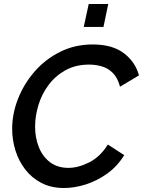

<svg xmlns="http://www.w3.org/2000/svg" viewBox="-20 -937 717 963"><path d="M301 6Q237 6 188.5 -19Q140 -44 107 -86.5Q74 -129 57.5 -182Q41 -235 41 -291Q41 -366 70 -440.5Q99 -515 152.5 -577Q206 -639 280.5 -676.5Q355 -714 445 -714Q544 -714 601.5 -670Q659 -626 677 -559L582 -502Q570 -547 546 -571Q522 -595 491 -604Q460 -613 427 -613Q359 -613 308 -584.5Q257 -556 223 -510Q189 -464 172.5 -409Q156 -354 156 -302Q156 -246 175 -198.5Q194 -151 231.5 -123Q269 -95 323 -95Q373 -95 428 -123Q483 -151 521 -212L603 -159Q569 -103 518 -66.5Q467 -30 410.5 -12Q354 6 301 6ZM400 -802 425 -917H523L499 -802Z"/></svg>

Font: Raleway SemiBold
Style: Italic
Weight: 600
Italic angle: -12°
Designer: Matt McInerney, Pablo Impallari, Rodrigo Fuenzalida
Foundry: Matt McInerney, Pablo Impallari, Rodrigo Fuenzalida
Version: Version 4.026